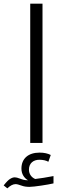

<svg xmlns="http://www.w3.org/2000/svg" viewBox="-65 -780 352 1048"><path d="M100 -760V0H167V-760ZM227 221V181C204 186 141 196 127 197C106 188 93 169 93 146C93 111 117 92 150 92C170 92 187 96 199 103L212 66C197 58 176 53 151 53C89 53 52 86 52 140C52 170 67 192 88 204C69 204 57 200 44 195C31 190 23 188 16 188C8 188 1 190 -9 196C-18 201 -29 212 -45 232L-25 248C-9 233 6 225 20 225C28 225 38 228 52 233C65 238 80 240 96 240C120 240 198 228 227 221Z"/></svg>

Font: Noto Kufi Arabic Light
Style: Regular
Weight: 300
Designer: Monotype Design Team, David Williams, Khaled Hosny
Foundry: Google LLC
Version: Version 2.109